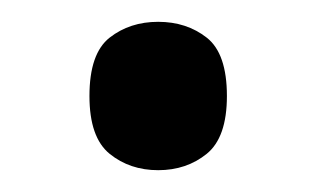

<svg xmlns="http://www.w3.org/2000/svg" viewBox="-20 -444 290 176"><path d="M125 -288Q99 -288 80.5 -303Q62 -318 62 -356Q62 -395 80.5 -409.5Q99 -424 125 -424Q151 -424 169.5 -409.5Q188 -395 188 -356Q188 -318 169.5 -303Q151 -288 125 -288Z"/></svg>

Font: Noto Serif Dogra
Style: Regular
Weight: 400
Designer: Ek Type
Foundry: Ek Type
Version: Version 1.005